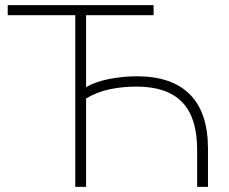

<svg xmlns="http://www.w3.org/2000/svg" viewBox="-20 -725 889 745"><path d="M272 0V-666H10V-705H576V-666H314V-387Q350 -408 403.5 -418.5Q457 -429 511 -429Q647 -429 717 -358.5Q787 -288 787 -148V0H745V-142Q745 -269 686.5 -329Q628 -389 510 -389Q457 -389 407.5 -379Q358 -369 314 -343V0Z"/></svg>

Font: Mulish ExtraLight
Style: Regular
Weight: 200
Designer: Vernon Adams
Foundry: Vernon Adams
Version: Version 3.603